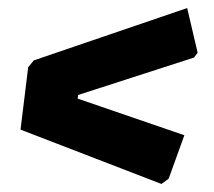

<svg xmlns="http://www.w3.org/2000/svg" viewBox="-20 -500 532 477"><path d="M445 -480 471 -369 462 -357 174 -264 173 -255 438 -164 399 -56 381 -43 31 -178 50 -333 64 -350Z"/></svg>

Font: Alegreya Sans SC Black
Style: Italic
Weight: 900
Italic angle: -7°
Designer: Juan Pablo del Peral
Foundry: Huerta Tipografica
Version: Version 2.007